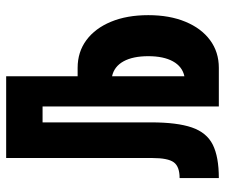

<svg xmlns="http://www.w3.org/2000/svg" viewBox="-74 -660 733 626"><g transform="rotate(-90 293.0 -346.5)"><path d="M25.9 0V-127.9Q63.5 -127.9 77.4 -147Q91.3 -166 91.3 -217.3V-693.4H357.9V-460.4H385.3Q437 -460.4 475.6 -431.9Q514.2 -403.3 535.6 -351.6Q557.1 -299.8 557.1 -230Q557.1 -160.6 535.6 -108.9Q514.2 -57.1 475.6 -28.6Q437 0 385.3 0H259.3V-574.7H207.5V-220.7Q207.5 -136.2 190.9 -87.9Q174.3 -39.6 134.8 -19.8Q95.2 0 25.9 0ZM357.9 -112.3Q389.6 -119.1 406.5 -149.7Q423.3 -180.2 423.3 -230Q423.3 -280.3 406.5 -310.8Q389.6 -341.3 357.9 -348.1Z"/></g></svg>

Font: Cascadia Code PL
Style: Bold
Weight: 700
Monospace: yes
Designer: Aaron Bell
Foundry: Saja Typeworks
Version: Version 2404.023; ttfautohint (v1.8.4)